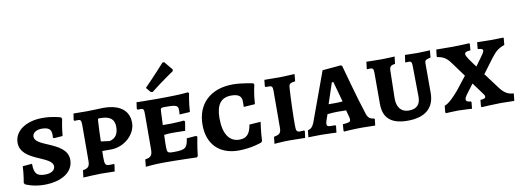

<svg xmlns="http://www.w3.org/2000/svg" viewBox="-61 -1136 4081 1506"><g transform="rotate(-10 1979.5 -383.0)"><path d="M191 9C334 9 426 -53 426 -149C426 -230 349 -265 281 -295C224 -319 173 -340 173 -377C173 -407 204 -428 247 -428C301 -428 323 -410 323 -367C323 -355 322 -343 322 -343L330 -338L399 -343C405 -414 419 -477 419 -477L412 -489C412 -489 351 -510 268 -510C135 -510 42 -445 42 -352C42 -276 107 -239 172 -210C232 -183 292 -162 292 -121C292 -89 261 -69 212 -69C147 -69 125 -92 125 -170L50 -164C48 -104 35 -33 35 -33L43 -21C43 -21 103 9 191 9Z M503 6C503 6 602 0 644 0C675 0 753 2 753 2L761 -52L758 -57C758 -57 737 -56 723 -56C690 -56 684 -67 684 -121L685 -173H755C860 -173 954 -257 954 -352C954 -424 912 -505 750 -505C750 -505 651 -501 620 -501C584 -501 537 -502 514 -502L506 -451L512 -444C512 -444 529 -445 541 -445C560 -445 566 -436 566 -403L565 -116C565 -73 553 -58 510 -51ZM756 -240 687 -249C688 -305 691 -364 694 -415C695 -429 697 -430 712 -430C791 -430 826 -403 826 -341C826 -284 803 -251 756 -240Z M1154 -560C1245 -632 1339 -695 1339 -695L1340 -708L1284 -775H1271C1271 -775 1188 -682 1108 -601L1139 -564ZM1000 8C1000 8 1073 0 1148 0C1255 0 1407 5 1407 5L1416 -4C1424 -82 1439 -153 1439 -153L1431 -162L1355 -156C1344 -80 1329 -68 1233 -68C1188 -68 1183 -74 1183 -115C1183 -136 1183 -165 1185 -213C1199 -215 1223 -218 1247 -218C1288 -218 1353 -216 1353 -216L1365 -288L1357 -297C1357 -297 1290 -291 1262 -291H1188L1193 -404C1194 -426 1198 -428 1234 -428C1322 -428 1334 -422 1334 -381C1334 -370 1332 -350 1332 -350L1415 -355C1419 -428 1434 -501 1434 -501L1427 -510C1377 -504 1289 -501 1175 -501C1110 -501 1016 -503 1016 -503L1009 -452L1015 -444C1015 -444 1030 -445 1039 -445C1060 -445 1065 -437 1065 -403L1064 -118C1064 -72 1051 -56 1006 -50Z M1740 9C1843 9 1924 -22 1924 -22L1933 -32C1935 -99 1948 -183 1948 -183L1858 -177C1846 -103 1817 -74 1761 -74C1681 -74 1635 -141 1635 -265C1635 -376 1676 -426 1756 -426C1814 -426 1839 -407 1839 -363C1839 -341 1838 -321 1838 -321L1928 -327C1933 -413 1950 -479 1950 -479L1945 -490C1945 -490 1854 -510 1784 -510C1606 -510 1495 -406 1495 -238C1495 -84 1587 9 1740 9Z M2025 6C2025 6 2097 0 2144 0C2181 0 2270 2 2270 2L2277 -51L2272 -57C2272 -57 2257 -55 2239 -55C2214 -55 2208 -65 2208 -108C2208 -195 2212 -319 2218 -407C2220 -436 2228 -444 2270 -449L2275 -506C2275 -506 2189 -501 2153 -501C2113 -501 2061 -502 2034 -502L2029 -453L2033 -445H2060C2084 -445 2090 -437 2090 -405L2089 -114C2089 -70 2079 -58 2031 -49Z M2581 6C2581 6 2652 0 2724 0C2762 0 2828 2 2828 2L2834 -48L2830 -54C2795 -57 2780 -71 2769 -107C2729 -226 2654 -504 2654 -504L2644 -510L2497 -497L2353 -103C2340 -72 2326 -58 2302 -54L2296 2C2296 2 2351 0 2397 0C2449 0 2519 4 2519 4L2525 -48L2520 -55H2489C2461 -55 2453 -59 2453 -77C2453 -81 2454 -88 2457 -99L2475 -151C2496 -153 2527 -156 2551 -156C2570 -156 2603 -156 2624 -155L2638 -103C2641 -94 2642 -86 2642 -80C2642 -60 2634 -57 2580 -52L2576 0ZM2497 -226 2552 -391H2564L2609 -229C2592 -227 2568 -226 2551 -226Z M3087 9C3226 9 3301 -55 3301 -174V-410C3301 -434 3308 -439 3348 -448L3353 -505C3353 -505 3294 -501 3250 -501C3220 -501 3154 -503 3154 -503L3146 -447L3148 -444C3148 -444 3165 -445 3174 -445C3194 -445 3199 -437 3199 -403C3199 -403 3202 -212 3202 -161C3202 -99 3171 -68 3109 -68C3048 -68 3015 -111 3015 -180L3020 -407C3022 -433 3032 -444 3065 -447L3072 -505C3072 -505 3005 -501 2971 -501C2920 -501 2847 -503 2847 -503L2840 -447L2842 -444C2842 -444 2859 -445 2867 -445C2889 -445 2894 -438 2894 -403V-158C2894 -45 2957 9 3087 9Z M3537 -501C3470 -501 3403 -502 3403 -502L3397 -447L3400 -443C3444 -435 3472 -422 3504 -377L3589 -261L3509 -159C3470 -112 3426 -68 3392 -56L3387 -6L3391 3C3391 3 3457 -1 3489 -1C3517 -1 3599 4 3599 4L3604 -48L3600 -54C3574 -55 3562 -62 3562 -77C3562 -88 3569 -100 3587 -124L3637 -190L3704 -99C3713 -88 3717 -80 3717 -73C3717 -59 3704 -54 3676 -53L3671 -1L3676 5C3676 5 3786 -1 3828 -1C3862 -1 3936 1 3936 1L3942 -55L3940 -58C3895 -60 3865 -80 3833 -123L3741 -246L3827 -361C3863 -408 3884 -426 3935 -445L3940 -497L3937 -503C3937 -503 3883 -501 3841 -501C3804 -501 3754 -503 3729 -503L3724 -453L3726 -449C3754 -447 3765 -442 3765 -430C3765 -413 3717 -356 3690 -316C3649 -371 3620 -409 3620 -427C3620 -441 3634 -448 3666 -449L3670 -498L3667 -506C3667 -506 3585 -501 3537 -501Z"/></g></svg>

Font: Alegreya SC
Style: Bold
Weight: 700
Designer: Juan Pablo del Peral
Foundry: Huerta Tipografica
Version: Version 2.007;PS 002.007;hotconv 1.0.88;makeotf.lib2.5.64775